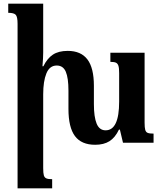

<svg xmlns="http://www.w3.org/2000/svg" viewBox="-20 -780 886 1049"><path d="M819 -50V0H652L635 -72H630Q609 -28 578 -8.5Q547 11 500 11Q425 11 389.5 -36.5Q354 -84 354 -185V-285Q354 -354 339.5 -388Q325 -422 290 -422Q251 -422 233.5 -379Q216 -336 216 -265V138Q216 166 219.5 178Q223 190 233 194.5Q243 199 265 199V249H76V-650Q76 -688 66 -699Q56 -710 25 -710V-760H216V-492Q216 -466 212 -418H217Q238 -461 269 -481.5Q300 -502 350 -502Q422 -502 457.5 -455.5Q493 -409 493 -311V-211Q493 -141 508 -104.5Q523 -68 557 -68Q631 -68 631 -225V-381Q631 -408 627 -420.5Q623 -433 613.5 -437.5Q604 -442 583 -442V-492H770V-110Q770 -83 773.5 -70.5Q777 -58 787 -54Q797 -50 819 -50Z"/></svg>

Font: Noto Serif Armenian SmBd Narrow
Style: Regular
Weight: 600
Width: 4
Designer: Monotype Design team
Foundry: Monotype Imaging Inc.
Version: Version 1.000